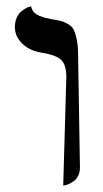

<svg xmlns="http://www.w3.org/2000/svg" viewBox="-20 -579 325 605"><path d="M179.2 5.9 189 -335.9Q189 -376.5 171.4 -391.6Q154.3 -406.2 110.8 -413.1Q73.7 -418.9 50.3 -441.4Q26.9 -463.9 26.9 -494.1Q26.9 -509.8 32.2 -522.2Q37.6 -534.7 45.2 -541.3Q52.7 -547.9 60.1 -552.2Q67.4 -556.6 72.8 -557.6L78.1 -559.1Q80.1 -548.8 86.4 -541.3Q92.8 -533.7 103.8 -529.3Q114.7 -524.9 121.6 -522.9Q128.4 -521 140.1 -519Q160.6 -515.6 170.7 -513.2Q180.7 -510.7 193.6 -503.7Q206.5 -496.6 212.2 -485.4Q217.8 -474.1 221.9 -454.3Q226.1 -434.6 226.1 -405.8L231.9 -50.8Q231.9 -36.6 226.6 -25.6Q221.2 -14.6 213.4 -8.8Q205.6 -2.9 197.8 0.5Q189.9 3.9 184.6 4.9Z"/></svg>

Font: Linux Libertine G
Style: Regular
Weight: 400
Designer: Philipp H. Poll
Foundry: Philipp H. Poll
Version: Version 4.7.5